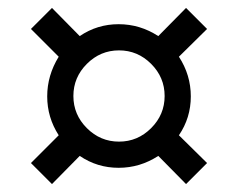

<svg xmlns="http://www.w3.org/2000/svg" viewBox="-20 -494 600 484"><path d="M379 -101Q333 -71 279 -71Q225 -71 181 -101L111 -30L58 -83L128 -153Q99 -198 99 -251Q99 -304 128 -351L58 -421L111 -474L181 -403Q225 -433 279 -433Q333 -433 379 -403L449 -474L502 -421L431 -351Q461 -305 461 -251Q461 -197 431 -153L502 -83L449 -30ZM199 -171Q233 -137 280 -137Q327 -137 361 -171Q395 -205 395 -252Q395 -299 361 -333Q327 -367 280 -367Q233 -367 199 -333Q165 -299 165 -252Q165 -205 199 -171Z"/></svg>

Font: Titillium Web[RUS by Daymarius]
Style: Regular
Weight: 400
Designer: Cyrillization by Daymarius
Foundry: Cyrillization by Daymarius
Version: Version 1.002 September 11, 2018